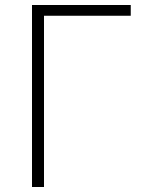

<svg xmlns="http://www.w3.org/2000/svg" viewBox="-20 -748 575 768"><path d="M108 0V-728H503V-685H156V0Z"/></svg>

Font: Noto Sans JP ExtraLight
Style: Regular
Weight: 250
Designer: Ryoko NISHIZUKA  (kana, bopomofo & ideographs); Paul D. Hunt (Latin, Greek & Cyrillic); Sandoll Communications , Soo-you
Foundry: Adobe
Version: Version 2.004-H2;hotconv 1.0.118;makeotfexe 2.5.65603